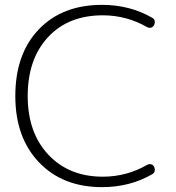

<svg xmlns="http://www.w3.org/2000/svg" viewBox="-20 -760 724 790"><path d="M400 10Q238 10 140.5 -92Q43 -194 43 -365Q43 -538 139.5 -639Q236 -740 400 -740Q514 -740 606 -687Q623 -677 614 -657Q610 -649 602 -646.5Q594 -644 586 -648Q501 -697 403 -697Q261 -697 177.5 -607Q94 -517 94 -365Q94 -214 179 -123.5Q264 -33 403 -33Q501 -33 586 -82Q594 -86 602 -84Q610 -82 614 -74Q623 -53 606 -43Q514 10 400 10Z"/></svg>

Font: Rounded Mplus 1c Light
Style: Regular
Weight: 300
Version: Version 1.059.20150529